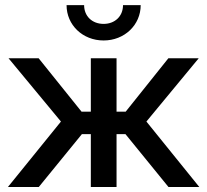

<svg xmlns="http://www.w3.org/2000/svg" viewBox="-20 -749 830 769"><path d="M224.1 -262.2 11.7 0H135.3L308.1 -211.9H343.8V0H446.8V-211.9H482.4L654.8 0H778.3L566.4 -262.2L775.9 -515.6H654.3L483.4 -301.8H446.8V-515.6H343.8V-301.8H306.6L134.8 -515.6H14.2ZM395 -586.9C478.5 -586.9 543.5 -648.9 543.5 -728.5H472.7C472.7 -684.1 440.4 -653.3 395 -653.3C349.1 -653.3 316.9 -684.1 316.9 -728.5H246.6C246.6 -648.9 311 -586.9 395 -586.9Z"/></svg>

Font: Inteeer Medium
Style: Regular
Weight: 500
Designer: Rasmus Andersson
Foundry: rsms
Version: Version 4.001;Glyphs 3.4 (3402)